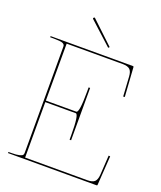

<svg xmlns="http://www.w3.org/2000/svg" viewBox="-170 -1065 985 1172"><g transform="rotate(20 322.5 -479.0)"><path d="M24.9 0V-7.3H44.9Q77.1 -7.3 94.5 -11.7Q111.8 -16.1 116 -21.5Q120.1 -26.9 120.1 -35.6V-727.5Q120.1 -740.7 105.5 -746.6Q90.8 -752.4 44.9 -752.4H24.9V-759.8H560.1Q564.9 -759.8 564.9 -755.4L577.6 -565.4L567.4 -564.5L559.6 -691.4Q557.6 -724.1 543.5 -737.1Q529.3 -750 496.1 -750H132.8L132.3 -379.9H330.1Q350.1 -379.9 350.1 -515.1V-544.9H359.9V-205.1H350.1V-234.9Q350.1 -370.1 330.1 -370.1H132.3V-9.8H536.1Q569.8 -9.8 583.5 -22.9Q597.2 -36.1 599.6 -68.4L607.4 -195.3L617.7 -194.3L605 -4.4Q605 0 600.1 0ZM232.9 -946.8Q229 -950.7 233.9 -955.6Q238.3 -960 242.7 -955.6L386.7 -819.8L379.4 -813Z"/></g></svg>

Font: Znikomit
Style: Regular
Weight: 100
Designer: gluk
Foundry: gluk
Version: Version 0.53